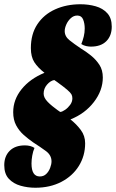

<svg xmlns="http://www.w3.org/2000/svg" viewBox="-45 -701 547 902"><path d="M121 181Q85 181 51.5 171.5Q18 162 -3.5 139Q-25 116 -25 75Q-25 33 0.5 7.5Q26 -18 72 -18Q99 -18 117 -6Q110 10 106.5 30Q103 50 103 67Q103 128 142 128Q160 128 172 116.5Q184 105 190.5 88Q197 71 197 57Q197 28 170.5 8.5Q144 -11 111 -32Q88 -48 66.5 -67Q45 -86 31 -112Q17 -138 17 -174Q17 -233 56.5 -282Q96 -331 164 -359Q133 -383 116.5 -408.5Q100 -434 100 -475Q100 -541 130.5 -587Q161 -633 214 -657Q267 -681 333 -681Q371 -681 404.5 -671.5Q438 -662 459 -639Q480 -616 480 -576Q480 -533 454.5 -507.5Q429 -482 382 -482Q372 -482 360 -484.5Q348 -487 337 -494Q344 -511 348.5 -529.5Q353 -548 353 -567Q353 -591 345.5 -609.5Q338 -628 318 -628Q301 -628 287.5 -615.5Q274 -603 266.5 -586Q259 -569 259 -555Q259 -530 281.5 -512Q304 -494 334 -474Q359 -459 382.5 -440Q406 -421 422 -396.5Q438 -372 438 -337Q438 -276 396 -221.5Q354 -167 286 -140Q314 -118 334.5 -90.5Q355 -63 355 -28Q355 31 325.5 78.5Q296 126 243 153.5Q190 181 121 181ZM225 -184Q230 -180 238 -175Q248 -176 261.5 -185.5Q275 -195 285 -209Q295 -223 295 -239Q295 -250 290.5 -258Q286 -266 271 -279Q256 -292 223 -316Q220 -318 216.5 -320.5Q213 -323 210 -325Q192 -322 176 -303.5Q160 -285 160 -261Q160 -242 179 -222.5Q198 -203 225 -184Z"/></svg>

Font: Sansita Swashed Black
Style: Regular
Weight: 900
Designer: Pablo Cosgaya
Foundry: Omnibus-Type
Version: Version 1.003; ttfautohint (v1.8.3)